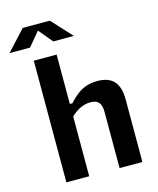

<svg xmlns="http://www.w3.org/2000/svg" viewBox="-199 -1070 958 1166"><g transform="rotate(-15 280.0 -487.0)"><path d="M214.5 0V-376C250.5 -409.5 290.5 -432 337 -432C377.5 -432 405.5 -415.5 405.5 -355.5V0H549V-392.5C549 -501 501.5 -546 410 -546C329 -546 282.5 -511 230.5 -454.5H214.5V-765H71V0ZM-59.5 -847.5H69.5L142.5 -935L215.5 -847.5H345L228 -974.5H57.5Z"/></g></svg>

Font: Monaspace Neon
Style: Bold
Weight: 700
Designer: Riley Cran & the Lettermatic Team
Foundry: Lettermatic
Version: Version 1.200 (Monaspace Neon)